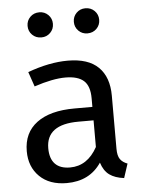

<svg xmlns="http://www.w3.org/2000/svg" viewBox="-55 -812 653 868"><g transform="rotate(-5 272.0 -378.0)"><path d="M494 -52 473 12Q432 7 407 -11Q382 -29 370 -67Q317 12 213 12Q135 12 90 -32Q45 -76 45 -147Q45 -231 105.5 -276Q166 -321 277 -321H358V-360Q358 -416 331 -440Q304 -464 248 -464Q190 -464 106 -436L83 -503Q181 -539 265 -539Q358 -539 404 -493.5Q450 -448 450 -364V-123Q450 -91 461 -75.5Q472 -60 494 -52ZM358 -139V-260H289Q143 -260 143 -152Q143 -105 166 -81Q189 -57 234 -57Q313 -57 358 -139ZM213 -711Q213 -687 196.5 -670.5Q180 -654 156 -654Q131 -654 114.5 -670.5Q98 -687 98 -711Q98 -735 114.5 -751.5Q131 -768 156 -768Q180 -768 196.5 -751.5Q213 -735 213 -711ZM423 -711Q423 -687 406.5 -670.5Q390 -654 365 -654Q341 -654 324.5 -670.5Q308 -687 308 -711Q308 -735 324.5 -751.5Q341 -768 365 -768Q390 -768 406.5 -751.5Q423 -735 423 -711Z"/></g></svg>

Font: FiraGOUPP
Style: Medium
Weight: 400
Designer: bBox Type
Foundry: bBox Type GmbH
Version: Version 1.001